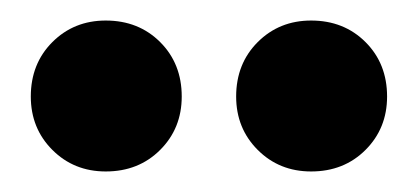

<svg xmlns="http://www.w3.org/2000/svg" viewBox="-20 -787 407 187"><path d="M83 -620Q52 -620 31 -641Q10 -662 10 -693Q10 -725 31 -746Q52 -767 83 -767Q115 -767 136 -746Q157 -725 157 -693Q157 -662 136 -641Q115 -620 83 -620ZM283 -620Q252 -620 231 -641Q210 -662 210 -693Q210 -725 231 -746Q252 -767 283 -767Q315 -767 336 -746Q357 -725 357 -693Q357 -662 336 -641Q315 -620 283 -620Z"/></svg>

Font: Poppins
Style: Bold
Weight: 700
Designer: Ninad Kale (Devanagari), Jonny Pinhorn (Latin)
Version: Version 5.002